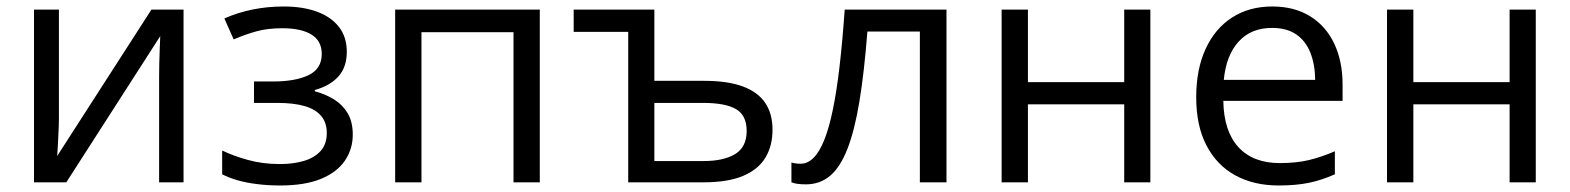

<svg xmlns="http://www.w3.org/2000/svg" viewBox="-20 -565 4866 595"><path d="M162.6 -535.2V-198.7Q162.6 -189 162.1 -173.6Q161.6 -158.2 160.6 -140.9Q159.7 -123.5 158.9 -107.7Q158.2 -91.8 157.2 -81.5L449.2 -535.2H548.8V0H473.1V-328.1Q473.1 -343.8 473.6 -368.2Q474.1 -392.6 475.1 -416.3Q476.1 -439.9 476.6 -453.1L185.5 0H85.4V-535.2Z M858.9 -544.9Q918.9 -544.9 962.9 -528.6Q1006.8 -512.2 1030.8 -481Q1054.7 -449.7 1054.7 -404.8Q1054.7 -356.4 1028.3 -327.6Q1002 -298.8 955.6 -286.1V-282.2Q988.3 -273.4 1014.9 -257.1Q1041.5 -240.7 1057.4 -214.1Q1073.2 -187.5 1073.2 -147.9Q1073.2 -103 1048.8 -67.1Q1024.4 -31.2 974.6 -10.7Q924.8 9.8 848.6 9.8Q811 9.8 777.3 5.6Q743.7 1.5 716.3 -6.3Q689 -14.2 668.5 -24.9V-98.6Q702.6 -82 748.5 -69.3Q794.4 -56.6 847.7 -56.6Q888.7 -56.6 921.4 -66.2Q954.1 -75.7 973.4 -96.9Q992.7 -118.2 992.7 -152.8Q992.7 -184.6 975.6 -205.3Q958.5 -226.1 924.6 -236.1Q890.6 -246.1 838.9 -246.1H767.1V-312.5H826.2Q895 -312.5 936 -332Q977.1 -351.6 977.1 -397.9Q977.1 -438 945.3 -457.8Q913.6 -477.5 854.5 -477.5Q810.5 -477.5 776.9 -468.5Q743.2 -459.5 704.1 -442.9L675.3 -507.8Q717.3 -526.4 763.2 -535.6Q809.1 -544.9 858.9 -544.9Z M1652.8 -535.2V0H1571.3V-465.3H1286.1V0H1204.6V-535.2Z M2007.8 -535.2V-314.5H2162.6Q2234.4 -314.5 2281.2 -297.4Q2328.1 -280.3 2351.1 -246.6Q2374 -212.9 2374 -163.1Q2374 -113.3 2352.1 -76.7Q2330.1 -40 2283 -20Q2235.8 0 2160.2 0H1926.8V-466.3H1757.8V-535.2ZM2159.2 -246.1H2007.8V-65.9H2160.2Q2222.7 -65.9 2258.3 -87.6Q2293.9 -109.4 2293.9 -159.2Q2293.9 -208 2260.5 -227.1Q2227.1 -246.1 2159.2 -246.1Z M2913.1 0H2830.6V-467.3H2668Q2658.2 -340.8 2643.3 -250.7Q2628.4 -160.6 2606.2 -103.8Q2584 -46.9 2552.5 -20.3Q2521 6.3 2477.5 6.3Q2464.4 6.3 2452.6 4.9Q2440.9 3.4 2432.6 0V-61.5Q2439 -59.6 2446 -58.6Q2453.1 -57.6 2460.9 -57.6Q2482.9 -57.6 2501.2 -75.9Q2519.5 -94.2 2534.4 -131.3Q2549.3 -168.5 2561 -225.3Q2572.8 -282.2 2581.8 -359.6Q2590.8 -437 2597.7 -535.2H2913.1Z M3165.5 -535.2V-310.5H3463.9V-535.2H3544.9V0H3463.9V-241.7H3165.5V0H3084V-535.2Z M3922.9 -544.9Q3991.2 -544.9 4040 -514.6Q4088.9 -484.4 4114.7 -429.9Q4140.6 -375.5 4140.6 -302.7V-252.4H3771Q3772.5 -158.2 3817.9 -108.9Q3863.3 -59.6 3945.8 -59.6Q3996.6 -59.6 4035.6 -68.8Q4074.7 -78.1 4116.7 -96.2V-24.9Q4076.2 -6.8 4036.4 1.5Q3996.6 9.8 3942.4 9.8Q3865.2 9.8 3807.9 -21.7Q3750.5 -53.2 3718.8 -114.3Q3687 -175.3 3687 -263.7Q3687 -350.1 3716.1 -413.3Q3745.1 -476.6 3798.1 -510.7Q3851.1 -544.9 3922.9 -544.9ZM3921.9 -478.5Q3856.9 -478.5 3818.4 -436Q3779.8 -393.6 3772.5 -317.4H4055.7Q4055.2 -365.2 4040.8 -401.6Q4026.4 -438 3997.1 -458.3Q3967.8 -478.5 3921.9 -478.5Z M4359.9 -535.2V-310.5H4658.2V-535.2H4739.3V0H4658.2V-241.7H4359.9V0H4278.3V-535.2Z"/></svg>

Font: Wonky
Style: Regular
Weight: 400
Designer: Monotype Design Team
Foundry: Monotype Imaging Inc.
Version: Version 3.000